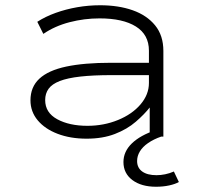

<svg xmlns="http://www.w3.org/2000/svg" viewBox="-20 -520 764 731"><path d="M310 8Q248 8 199.5 -10.5Q151 -29 123.5 -62Q96 -95 96 -138Q96 -189 130 -220.5Q164 -252 232 -266.5Q300 -281 403 -281H562V-234H406Q335 -234 286 -228.5Q237 -223 207.5 -211.5Q178 -200 165 -182Q152 -164 152 -139Q152 -91 198 -66Q244 -41 313 -41Q375 -41 429 -63Q483 -85 515 -122.5Q547 -160 547 -204V-327Q547 -388 497.5 -419Q448 -450 359 -450Q301 -450 245 -435.5Q189 -421 145 -391L122 -437Q153 -457 192 -471Q231 -485 274 -492.5Q317 -500 361 -500Q431 -500 485 -481Q539 -462 570.5 -423.5Q602 -385 602 -326V0H550V-111L551 -112Q530 -85 497 -56.5Q464 -28 417.5 -10Q371 8 310 8ZM574 191Q518 191 484 165.5Q450 140 450 97Q450 57 482 26Q514 -5 574 -25L594 0Q565 10 544 24.5Q523 39 512.5 56.5Q502 74 502 93Q502 119 521.5 133Q541 147 576 147Q592 147 609 143.5Q626 140 642 133L661 173Q647 181 624 186Q601 191 574 191Z"/></svg>

Font: Nunito Sans 7pt Expanded ExtraLight
Style: Regular
Weight: 250
Width: 7
Designer: Vernon Adams
Foundry: Vernon Adams
Version: Version 3.101;gftools[0.9.27]